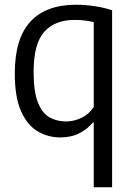

<svg xmlns="http://www.w3.org/2000/svg" viewBox="-20 -571 563 811"><path d="M376 220V-53H371.5Q350.5 -26.5 315.8 -8.5Q281 9.5 235 9.5Q183 9.5 139.2 -16.2Q95.5 -42 69 -101Q42.5 -160 42.5 -260.5Q42.5 -408.5 108.5 -479.8Q174.5 -551 301.5 -551Q340 -551 381 -544.8Q422 -538.5 453.5 -527.5V220ZM259 -58Q292 -58 324 -73.2Q356 -88.5 376 -119.5V-477.5Q360.5 -481.5 339.2 -484.2Q318 -487 296.5 -487Q212 -487 167 -436.8Q122 -386.5 122 -267.5Q122 -184 140 -138.5Q158 -93 188.8 -75.5Q219.5 -58 259 -58Z"/></svg>

Font: Encode Sans SmCnd
Style: Regular
Weight: 400
Width: 4
Designer: Multiple Designers
Foundry: Impallari Type
Version: Version 3.002; ttfautohint (v1.8.3) -l 8 -r 50 -G 200 -x 14 